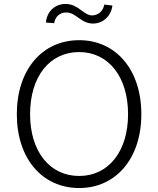

<svg xmlns="http://www.w3.org/2000/svg" viewBox="-20 -940 799 970"><path d="M380 10C563 10 694 -136 694 -363C694 -591 563 -737 380 -737C195 -737 65 -590 65 -363C65 -137 195 10 380 10ZM132 -363C132 -555 232 -677 380 -677C527 -677 627 -553 627 -363C627 -174 527 -51 380 -51C231 -51 132 -175 132 -363ZM212 -826 254 -823C258 -855 282 -877 314 -877C366 -877 387 -821 450 -821C498 -821 541 -856 548 -912L507 -917C501 -884 477 -863 446 -862C400 -863 377 -920 311 -920C258 -920 217 -883 212 -826Z"/></svg>

Font: Wafeq Light
Style: Regular
Weight: 300
Designer: Rasmus Andersson & Azza Alameddine
Foundry: Google & TypeTogether
Version: Version 3.000;January 28, 2025;FontCreator 15.0.0.3014 64-bi